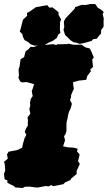

<svg xmlns="http://www.w3.org/2000/svg" viewBox="-72 -912 540 962"><path d="M42 30 3 27 1 22 -35 4V-8L-49 -14L-52 -40L-46 -58L-48 -88L-52 -101L-33 -117L-37 -138L-29 -152L14 -160L39 -172L43 -192L47 -205L50 -217L60 -237L52 -251L59 -269L68 -284L67 -291L68 -311L66 -324L80 -342L77 -357L75 -365L80 -384L78 -395L82 -416L92 -431L89 -445L87 -456L92 -468L95 -478L99 -490L61 -501L39 -499L29 -504L20 -523L23 -532L21 -565L26 -579L31 -615L49 -626L56 -655L69 -664L82 -678L96 -676L123 -686L143 -685L176 -689L193 -691L211 -686L213 -690L264 -691L272 -693L295 -688H337L355 -675L378 -669L386 -653L398 -624L390 -614L394 -577L380 -563L384 -556L365 -531L360 -512L322 -508L294 -500L295 -486L298 -467L292 -454L284 -435V-425L279 -411L283 -402L288 -393L286 -383L283 -372L279 -363L273 -350L268 -330L266 -317L262 -302L261 -290V-256L256 -239L249 -230L251 -221L254 -209L244 -179L267 -174L298 -172L317 -167L314 -153L327 -138L319 -104L328 -91L312 -56V-40L285 -18L281 -10L254 2L245 11L194 21L184 15L172 22L157 20L115 28L75 23L52 24ZM328 -692 311 -698 297 -700 282 -710 254 -737 246 -763 250 -776 248 -805 258 -822 302 -868 304 -876 338 -888 357 -887 382 -892H405L418 -873L434 -864L448 -851L442 -842L448 -819L447 -810V-778L435 -762L434 -743L424 -733L413 -718L395 -716L387 -707L351 -697ZM103 -683 82 -690 68 -702 51 -711 43 -727 40 -741 27 -754 32 -770 43 -813 64 -833 63 -847 78 -855 108 -876 140 -882 166 -886 174 -874 191 -875 200 -868 222 -850 221 -838 234 -815 229 -801 228 -763 231 -747 221 -740 212 -721 192 -707 171 -698 149 -684 138 -686Z"/></svg>

Font: Winky Rough Black
Style: Italic
Weight: 900
Italic angle: -8.97852°
Designer: Simon Atzbach
Foundry: typofactur
Version: Version 1.206; ttfautohint (v1.8.4.7-5d5b)